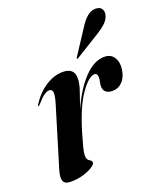

<svg xmlns="http://www.w3.org/2000/svg" viewBox="-126 -738 696 828"><g transform="rotate(-20 222.0 -323.5)"><path d="M36 -345Q33 -346 37 -352Q64.5 -396 104 -422Q143.5 -448 183.5 -448Q236.5 -448 236.5 -402Q236.5 -375.5 225.5 -344.8Q214.5 -314 199.5 -269Q235 -350.5 281 -399.2Q327 -448 375 -448Q405 -448 419 -425.8Q433 -403.5 428.5 -371Q423.5 -336 404.8 -316.8Q386 -297.5 359.5 -297.5Q341 -297.5 329.8 -306.2Q318.5 -315 318.5 -333Q318.5 -343.5 321 -353.2Q323.5 -363 323.5 -372Q323.5 -392 309.5 -392Q283.5 -392 244.8 -337Q206 -282 173.5 -172Q164 -138.5 157.5 -114.8Q151 -91 151 -75Q151 -57.5 162.5 -51Q174 -44.5 174 -37Q174 -29 157.8 -18.2Q141.5 -7.5 115 0.8Q88.5 9 57 9Q28 9 22.5 -7.8Q17 -24.5 26 -55L107 -322Q120 -363.5 118 -378.5Q116 -393.5 103 -393.5Q92.5 -393.5 79 -384.5Q65.5 -375.5 43 -349.5Q38.5 -344.5 36 -345ZM337.5 -599.5Q354.5 -626.5 372.2 -641.2Q390 -656 409.5 -656Q431.5 -656 438.8 -643Q446 -630 442.5 -616.5Q437 -595.5 420.2 -580Q403.5 -564.5 382.5 -552L267.5 -481Q263.5 -478.5 262 -480.5Q261 -482 263.5 -486.5Z"/></g></svg>

Font: Fraunces 144pt S000 SemiBold
Style: Italic
Weight: 600
Italic angle: -16°
Version: Version 1.000; ttfautohint (v1.8.3)